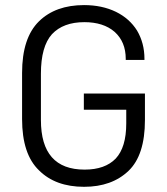

<svg xmlns="http://www.w3.org/2000/svg" viewBox="-20 -719 650 747"><path d="M131.8 -56.2Q65.9 -119.1 65.9 -255.9V-435.1Q65.9 -571.8 131.8 -636.2Q196.3 -699.2 307.1 -699.2Q377 -699.2 431.2 -672.9Q483.9 -647 513.2 -600.1Q542 -551.3 542 -490.2V-485.8H469.2V-490.2Q469.2 -556.2 425.8 -595.2Q382.3 -632.8 308.1 -632.8Q226.1 -632.8 182.1 -585.9Q139.2 -538.1 139.2 -432.1V-252Q139.2 -59.1 309.1 -59.1Q388.7 -59.1 430.2 -102.1Q471.2 -146 471.2 -238.8V-292H306.2V-355H543.9V-252Q543.9 -115.2 480 -54.2Q415 7.8 307.1 7.8Q195.8 7.8 131.8 -56.2Z"/></svg>

Font: D-DIN-PRO
Style: Regular
Weight: 400
Designer: Charles Nix
Foundry: Datto Inc.
Version: Version 1.000;hotconv 1.0.109;makeotfexe 2.5.65596